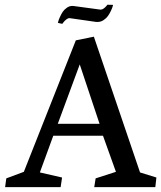

<svg xmlns="http://www.w3.org/2000/svg" viewBox="-20 -770 664 790"><path d="M218.3 -675.8Q219.2 -678.7 220.2 -683.3Q221.2 -688 226.6 -700Q231.9 -711.9 238 -721.2Q244.1 -730.5 254.9 -738Q265.6 -745.6 277.3 -745.6Q282.2 -745.6 284.2 -745.1L392.6 -730.5H395Q400.9 -730.5 407.5 -735.6Q414.1 -740.7 418 -745.6L421.9 -750.5L445.3 -750Q444.3 -747.1 443.1 -742.2Q441.9 -737.3 436.3 -725.3Q430.7 -713.4 424.1 -704.1Q417.5 -694.8 406.2 -687.3Q395 -679.7 381.8 -679.7Q377.9 -679.7 376 -679.7L267.1 -695.3H265.6Q259.3 -695.3 252.2 -689.5Q245.1 -683.6 240.7 -677.7L236.3 -671.9ZM366.2 -619.1 556.2 -60.5 623.5 -39.6 619.1 0H367.7L373.5 -36.1L457 -63L403.8 -211.4H199.2L144 -60.5L235.4 -39.6L229.5 0H1L5.9 -36.1L78.1 -63L292 -604ZM217.8 -260.7H389.6L308.1 -504.9Z"/></svg>

Font: Neuton
Style: Regular
Weight: 400
Designer: Brian M Zick
Version: Version 1.3